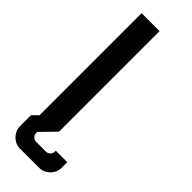

<svg xmlns="http://www.w3.org/2000/svg" viewBox="-286 -709 923 923"><g transform="rotate(45 176.0 -247.0)"><path d="M48.8 9.8V-683.6H170.9V0L97.7 74.7V81.5Q97.7 94.2 106.4 103.3Q115.2 112.3 127.9 112.3H193.8Q206.5 112.3 215.6 103.3Q224.6 94.2 224.6 81.5V75.7H302.7V112.3Q302.7 144.5 279.8 167.5Q256.8 190.4 224.6 190.4H97.7Q65.4 190.4 42.5 167.5Q19.5 144.5 19.5 112.3V39.1Z"/></g></svg>

Font: California Gothic
Style: Regular
Weight: 400
Version: Version 2.2;